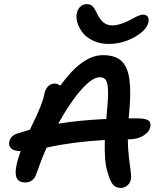

<svg xmlns="http://www.w3.org/2000/svg" viewBox="-20 -895 780 930"><path d="M505.9 -682.1Q465.8 -682.1 432.9 -697.3Q399.9 -712.4 381.6 -735.4Q363.3 -758.3 355.2 -783.7Q347.2 -809.1 352.1 -831.1Q356 -850.6 369.1 -862.8Q382.3 -875 400.9 -875Q410.6 -875 418.2 -871.8Q425.8 -868.7 431.6 -860.8Q437.5 -853 440.2 -848.4Q442.9 -843.8 448.2 -833Q460.9 -805.2 478.5 -788.6Q496.1 -772 523.9 -772Q559.6 -772 605 -795.9Q611.8 -799.3 623.8 -805.7Q635.7 -812 642.3 -815.2Q648.9 -818.4 657.5 -821.3Q666 -824.2 672.9 -824.2Q688.5 -824.2 695.3 -814.2Q702.1 -804.2 699.2 -789.1Q691.9 -749.5 632.6 -715.8Q573.2 -682.1 505.9 -682.1ZM564 15.1Q539.6 15.1 525.6 -2.7Q511.7 -20.5 500 -64.9Q484.4 -113.8 487.8 -216.8Q338.4 -209 206.1 -180.2Q184.6 -133.8 157.2 -56.2Q143.6 -11.2 102.1 -11.2Q43.5 -11.2 59.1 -90.8Q65.9 -125 80.1 -163.1Q48.8 -163.1 34.7 -175.5Q20.5 -188 24.9 -208Q30.8 -238.3 65.9 -249Q117.7 -264.6 125 -267.1Q127 -271.5 134.3 -286.6Q141.6 -301.8 144 -306.9Q146.5 -312 152.8 -325.7Q159.2 -339.4 161.9 -345.7Q164.6 -352.1 169.7 -363.5Q174.8 -375 177.5 -382.6Q180.2 -390.1 183.8 -399.9Q187.5 -409.7 189.7 -418.2Q191.9 -426.8 193.8 -435.1Q198.2 -460.9 211.7 -475.6Q225.1 -490.2 244.1 -490.2Q258.8 -490.2 272 -480Q378.4 -627.9 478 -627.9Q538.6 -627.9 569.1 -598.9Q599.6 -569.8 607.4 -506.3Q615.2 -442.9 605 -341.8Q604.5 -338.4 604 -331.8Q603.5 -325.2 603 -321.8H640.1Q683.6 -321.8 698 -312.3Q712.4 -302.7 708 -280.8Q703.6 -255.9 674.6 -238Q645.5 -220.2 606 -220.2H599.1Q599.6 -172.9 604.7 -129.9Q609.9 -86.9 613.3 -63Q616.7 -39.1 613.8 -24.9Q609.4 -6.8 595.9 4.2Q582.5 15.1 564 15.1ZM462.9 -521Q427.2 -521 372.8 -459.5Q318.4 -397.9 262.2 -295.9Q361.8 -312.5 495.1 -318.8Q495.1 -329.6 497.1 -349.1Q504.4 -415 503.4 -453.1Q502.4 -491.2 493.4 -506.1Q484.4 -521 462.9 -521Z"/></svg>

Font: Shantell Sans Irregular Bouncy
Style: Italic
Weight: 500
Italic angle: -11.31°
Designer: Stephen Nixon, Anya Danilova, Shantell Martin
Foundry: Arrow Type
Version: Version 1.006;[9816181b4]